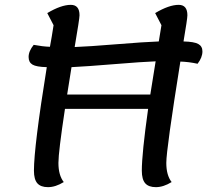

<svg xmlns="http://www.w3.org/2000/svg" viewBox="-20 -746 855 792"><path d="M178 26Q148 26 134 10Q120 -6 120 -42Q120 -141 173 -469Q130 -470 114 -479.5Q98 -489 98 -511Q98 -535 119 -561Q156 -554 186 -553Q193 -590 201 -642L175 -692Q232 -726 272 -726Q308 -726 308 -683Q308 -669 288 -552Q344 -554 460.5 -563.5Q577 -573 635 -575Q638 -596 646 -642L620 -692Q677 -726 717 -726Q753 -726 753 -683Q753 -669 737 -575Q781 -574 798 -564.5Q815 -555 815 -534Q815 -509 795 -483Q759 -491 724 -492Q666 -130 666 -74Q666 -23 688 5Q654 26 623 26Q593 26 579 10Q565 -6 565 -42Q565 -112 591 -297H248Q221 -119 221 -74Q221 -23 243 5Q209 26 178 26ZM257 -356H600Q603 -378 611 -424.5Q619 -471 622 -493Q568 -491 452.5 -481.5Q337 -472 275 -469Q272 -451 257 -356Z"/></svg>

Font: Lemonada Light
Style: Regular
Weight: 300
Designer: Mohamed Gaber (Arabic), Eduardo Tunni (Latin)
Foundry: Kief Type Foundry
Version: Version 4.004